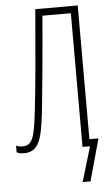

<svg xmlns="http://www.w3.org/2000/svg" viewBox="-68 -753 562 970"><g transform="rotate(-5 213.5 -268.5)"><path d="M364 -36V-714H149C131 -497 115 -312 101 -197C86 -63 73 -29 23 -29C11 -29 3 -31 -8 -36V-2C1 3 12 6 29 6C105 6 121 -57 137 -193C147 -285 165 -473 182 -678H326V0H364L311 177H351L410 -36Z"/></g></svg>

Font: Noto Sans ExtraCondensed ExtraLight
Style: Regular
Weight: 200
Width: 2
Designer: Monotype Design Team
Foundry: Monotype Imaging Inc.
Version: Version 2.013